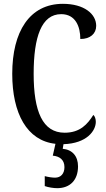

<svg xmlns="http://www.w3.org/2000/svg" viewBox="-20 -744 553 1004"><path d="M279 240C347 240 388 197 388 126C388 73 359 39 308 34L312 10C435 6 481 -61 481 -107C481 -122 476 -137 468 -143C438 -95 399 -50 318 -50C203 -50 156 -161 156 -358C156 -551 197 -670 300 -670C375 -670 400 -605 400 -540C452 -540 483 -568 483 -609C483 -671 420 -724 309 -724C134 -724 44 -578 44 -358C44 -151 121 -8 270 8L256 70C291 73 317 91 317 130C317 164 298 185 268 185C253 185 233 182 214 177V229C233 236 261 240 279 240Z"/></svg>

Font: Noto Serif Ethiopic ExtraCondensed Medium
Style: Regular
Weight: 500
Width: 2
Designer: Monotype Design Team
Foundry: Monotype Imaging Inc.
Version: Version 2.102